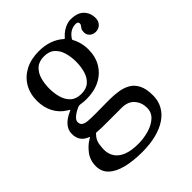

<svg xmlns="http://www.w3.org/2000/svg" viewBox="-218 -660 1049 1049"><g transform="rotate(-45 307.0 -135.0)"><path d="M155 -345Q155 -382 164.5 -415.2Q174 -448.5 196.8 -469.2Q219.5 -490 259 -490Q298.5 -490 321.2 -469.2Q344 -448.5 353.5 -415.2Q363 -382 363 -345Q363 -308 353.5 -274.8Q344 -241.5 321.2 -220.8Q298.5 -200 259 -200Q219.5 -200 196.8 -220.8Q174 -241.5 164.5 -274.8Q155 -308 155 -345ZM60 -345Q60 -294 81.2 -253.8Q102.5 -213.5 141.5 -190Q152.5 -183.5 154.2 -182Q156 -180.5 142.5 -175Q107.5 -159.5 87.2 -136Q67 -112.5 67 -84Q67 -52.5 79.8 -34.2Q92.5 -16 114 -6.5Q124 -2 125.5 -1.2Q127 -0.5 117 5Q86.5 22 60.8 55.5Q35 89 35 135Q35 177.5 64 205.2Q93 233 145.8 246.5Q198.5 260 270 260Q330 260 378 247.8Q426 235.5 460 212.5Q494 189.5 512 156.5Q530 123.5 530 82Q530 31 514.2 0.5Q498.5 -30 472 -45Q445.5 -60 412 -65Q378.5 -70 343 -70Q332.5 -70 317.5 -69.8Q302.5 -69.5 286.2 -69.5Q270 -69.5 255.8 -69.2Q241.5 -69 232 -69Q204.5 -69 182.5 -70.5Q160.5 -72 147.8 -79.8Q135 -87.5 135 -106Q135 -120.5 152.2 -135Q169.5 -149.5 192.5 -160Q200 -163.5 205.5 -164Q211 -164.5 220.5 -163Q230 -161.5 239.5 -160.8Q249 -160 259 -160Q319.5 -160 364.2 -183.2Q409 -206.5 433.5 -248.2Q458 -290 458 -345Q458 -363 455.2 -379.8Q452.5 -396.5 447.2 -411.5Q442 -426.5 434.5 -440Q432 -444.5 433 -446.8Q434 -449 436.5 -453Q447 -468 458.5 -476.8Q470 -485.5 482.2 -489.2Q494.5 -493 506 -493Q525 -493 525 -478Q525 -470 520.2 -464.8Q515.5 -459.5 510.8 -451.8Q506 -444 506 -428Q506 -409.5 519.5 -396.8Q533 -384 554 -384Q569 -384 581 -390.8Q593 -397.5 600 -409.8Q607 -422 607 -439Q607 -478 581.8 -504Q556.5 -530 503 -530Q490.5 -530 475 -525Q459.5 -520 443.2 -509.5Q427 -499 412.5 -482.5Q408.5 -478 407.2 -477.5Q406 -477 401.5 -481Q375.5 -504.5 339.5 -517.2Q303.5 -530 259 -530Q198.5 -530 153.8 -506.8Q109 -483.5 84.5 -441.8Q60 -400 60 -345ZM459 107Q459 143 433.2 166.5Q407.5 190 367.8 201.5Q328 213 286 213Q233 213 198.5 199.5Q164 186 147 161Q130 136 130 102Q130 85.5 134 60Q138 34.5 160 11.5Q163 8 165.2 7Q167.5 6 173.5 7Q191 8.5 209.2 8.8Q227.5 9 246 9Q254.5 9 270 9Q285.5 9 303.2 9Q321 9 336.5 9Q352 9 360 9Q409 9 434 37.8Q459 66.5 459 107Z"/></g></svg>

Font: Besley
Style: Regular
Weight: 400
Designer: Owen Earl
Foundry: indestructible type*
Version: Version 4.000